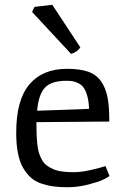

<svg xmlns="http://www.w3.org/2000/svg" viewBox="-20 -764 520 798"><path d="M275.4 -540 113.3 -714.4 123.5 -735.4 197.3 -744.1 314 -566.9Q299.8 -546.9 275.4 -540ZM47.4 -210Q46.9 -348.1 102.1 -413.1Q157.2 -478 258.8 -478Q312 -478 346.2 -466.1Q380.4 -454.1 399.9 -426.3Q419.4 -398.4 427 -359.1Q434.6 -319.8 434.1 -258.8L131.3 -256.3Q131.3 -226.6 132.1 -207.3Q132.8 -188 135 -165.5Q137.2 -143.1 141.6 -129.4Q146 -115.7 153.8 -100.8Q161.6 -85.9 172.9 -77.4Q184.1 -68.8 200.2 -61.5Q216.3 -54.2 237.5 -51.3Q258.8 -48.3 286.1 -48.3Q317.9 -48.3 359.1 -57.9Q400.4 -67.4 418.5 -73.7L435.1 -32.2Q426.3 -25.9 407.5 -16.8Q388.7 -7.8 346.2 3.2Q303.7 14.2 259.8 14.2Q227.1 14.2 201.9 10.7Q176.8 7.3 151.4 -1.2Q126 -9.8 108.2 -25.9Q90.3 -42 76.2 -66.2Q62 -90.3 54.7 -126.7Q47.4 -163.1 47.4 -210ZM134.3 -303.7 350.1 -311.5Q349.1 -343.3 342.5 -366Q335.9 -388.7 326.9 -400.6Q317.9 -412.6 304.2 -418.9Q290.5 -425.3 280.3 -426.8Q270 -428.2 255.4 -428.2Q193.4 -428.2 166.7 -399.7Q140.1 -371.1 134.3 -303.7Z"/></svg>

Font: Fjord
Style: One
Weight: 400
Designer: Viktoriya Grabowska
Foundry: Viktoriya Grabowska
Version: Version 1.002